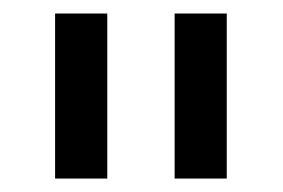

<svg xmlns="http://www.w3.org/2000/svg" viewBox="-20 -727 419 284"><path d="M138.7 -462.9H61.5V-707H138.7ZM315.4 -462.9H238.3V-707H315.4Z"/></svg>

Font: Pretendard Std Variable
Style: Regular
Weight: 400
Designer: Base glyphs from Inter by Rasmus Andersson; Hangeul glyphs from Noto Sans CJK(Source Han Sans) by Jang Soo-young and Kan
Foundry: Kil Hyung-jin
Version: Version 1.309;Glyphs 3.2 (3225)